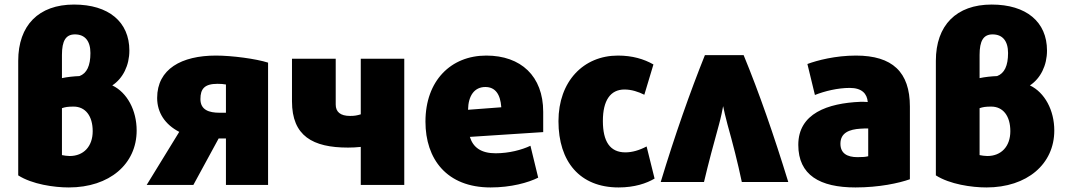

<svg xmlns="http://www.w3.org/2000/svg" viewBox="-20 -799 4680 843"><path d="M548 -577C548 -512 520 -455 473 -424C538 -393 580 -315 580 -226C580 -79 461 24 282 24C217 24 121 10 60 -29V-532C60 -688 150 -779 305 -779C457 -779 548 -703 548 -577ZM387 -223C387 -290 355 -331 303 -331C279 -331 266 -329 252 -324V-118C263 -116 274 -114 286 -114C347 -114 387 -156 387 -223ZM252 -456C275 -461 304 -464 329 -465C361 -477 377 -510 377 -566C377 -619 353 -648 309 -648C269 -648 252 -620 252 -558Z M829 13H624L767 -220C705 -252 670 -304 670 -369C670 -496 777 -555 928 -555C998 -555 1104 -541 1157 -524V13H972V-191H940ZM860 -364C860 -316 898 -304 944 -304C948 -304 969 -304 972 -304V-428C963 -430 948 -431 935 -431C878 -431 860 -409 860 -364Z M1755 13H1564V-154C1547 -152 1526 -151 1508 -151C1353 -151 1262 -202 1262 -354V-541H1454V-340C1454 -308 1474 -290 1517 -290C1537 -290 1547 -292 1564 -297V-541H1755Z M2365 -219 2043 -198C2057 -152 2092 -126 2156 -126C2215 -126 2271 -141 2309 -159L2343 -19C2299 3 2224 24 2134 24C1941 24 1848 -101 1848 -265C1848 -445 1960 -555 2115 -555C2267 -555 2365 -465 2365 -308ZM2181 -328C2177 -386 2154 -417 2111 -417C2063 -417 2036 -379 2035 -317Z M2854 -15C2819 6 2766 24 2696 24C2526 24 2432 -89 2432 -267C2432 -442 2542 -555 2693 -555C2756 -555 2807 -540 2849 -516C2848 -514 2810 -385 2809 -383C2783 -396 2753 -406 2722 -406C2660 -406 2627 -358 2627 -268C2627 -178 2658 -130 2726 -130C2755 -130 2787 -139 2819 -156Z M2881 0C2943 -205 3010 -395 3075 -557H3245C3313 -392 3378 -205 3441 0H3237C3219 -86 3197 -171 3174 -253C3167 -280 3157 -320 3155 -333C3153 -320 3145 -282 3137 -253C3114 -170 3090 -81 3071 0Z M3975 -12C3927 5 3840 24 3736 24C3580 24 3485 -30 3485 -163C3485 -301 3614 -346 3758 -352C3770 -352 3781 -352 3790 -351C3787 -388 3764 -413 3711 -413C3658 -413 3601 -399 3558 -382L3525 -518C3568 -534 3648 -555 3738 -555C3898 -555 3975 -483 3975 -331ZM3792 -113V-235C3781 -235 3769 -235 3758 -234C3709 -231 3670 -216 3670 -168C3670 -126 3699 -109 3745 -109C3770 -109 3779 -110 3792 -113Z M4577 -577C4577 -512 4549 -455 4502 -424C4567 -393 4609 -315 4609 -226C4609 -79 4490 24 4311 24C4246 24 4150 10 4089 -29V-532C4089 -688 4179 -779 4334 -779C4486 -779 4577 -703 4577 -577ZM4416 -223C4416 -290 4384 -331 4332 -331C4308 -331 4295 -329 4281 -324V-118C4292 -116 4303 -114 4315 -114C4376 -114 4416 -156 4416 -223ZM4281 -456C4304 -461 4333 -464 4358 -465C4390 -477 4406 -510 4406 -566C4406 -619 4382 -648 4338 -648C4298 -648 4281 -620 4281 -558Z"/></svg>

Font: Repo Black
Style: Regular
Weight: 900
Designer: Stefan Peev
Foundry: Context Ltd
Version: Version 1.502